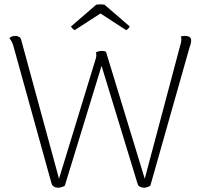

<svg xmlns="http://www.w3.org/2000/svg" viewBox="-20 -869 936 898"><path d="M846 -701Q860 -701 867.5 -695Q875 -689 874 -679Q874 -673 872 -664.5Q870 -656 867 -649L683 0Q676 4 668 6.5Q660 9 654 9Q643 9 634 4Q625 -1 623 -11L455 -561L283 0Q275 4 267 6.5Q259 9 253 9Q241 9 232.5 4Q224 -1 221 -11L42 -656Q39 -666 34 -675.5Q29 -685 24 -690Q29 -696 36 -698.5Q43 -701 51 -701Q62 -701 69.5 -696.5Q77 -692 79 -683L256 -33L428 -595Q431 -606 430.5 -613Q430 -620 428 -624Q434 -627 442 -629Q450 -631 456 -631Q462 -631 467.5 -630Q473 -629 476 -626L657 -33L823 -657Q825 -662 826.5 -669.5Q828 -677 828 -681Q828 -685 828 -689.5Q828 -694 825 -698Q831 -700 835.5 -700.5Q840 -701 846 -701ZM469 -847 587 -745Q585 -741 580 -735.5Q575 -730 570 -728L450 -806L329 -728Q325 -730 319.5 -735.5Q314 -741 312 -745L430 -847Q436 -848 443 -848.5Q450 -849 456.5 -848.5Q463 -848 469 -847Z"/></svg>

Font: Arima Thin ExtraLight
Style: Regular
Weight: 250
Version: Version 1.100